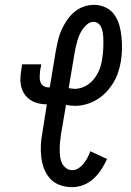

<svg xmlns="http://www.w3.org/2000/svg" viewBox="-20 -763 540 791"><path d="M277 8Q251 8 227 -0.5Q203 -9 187 -26.5Q171 -44 162 -67Q153 -90 150 -115.5Q147 -141 148.5 -167Q150 -193 155 -219L173 -333Q156 -333 139 -337Q122 -341 108 -349.5Q94 -358 84 -371Q74 -384 69 -400.5Q64 -417 64 -434.5Q64 -452 67 -470L71 -498H150L145 -470Q144 -458 143.5 -447Q143 -436 146.5 -425.5Q150 -415 159 -409Q168 -403 179 -403H185L210 -554Q214 -576 219 -597Q224 -618 233 -638.5Q242 -659 255 -678.5Q268 -698 285.5 -713Q303 -728 324.5 -735.5Q346 -743 367 -743Q393 -743 415 -732.5Q437 -722 451 -702.5Q465 -683 471.5 -659.5Q478 -636 480.5 -611Q483 -586 482.5 -560.5Q482 -535 478 -510Q474 -487 466.5 -464.5Q459 -442 446.5 -421.5Q434 -401 417 -383Q400 -365 379 -352.5Q358 -340 335 -333.5Q312 -327 290 -327Q280 -327 270.5 -328Q261 -329 252 -331L231 -208Q229 -193 227.5 -178.5Q226 -164 226 -149Q226 -134 227.5 -119.5Q229 -105 234.5 -92.5Q240 -80 251.5 -71Q263 -62 277 -62Q291 -62 303.5 -70Q316 -78 325 -89.5Q334 -101 340.5 -113.5Q347 -126 352 -140L421 -108Q411 -86 397.5 -65Q384 -44 365.5 -27Q347 -10 324 -1Q301 8 277 8ZM288 -397Q303 -397 317.5 -402Q332 -407 344.5 -416Q357 -425 367 -437.5Q377 -450 384 -464Q391 -478 395 -492.5Q399 -507 401 -521Q403 -532 404 -543Q405 -554 405.5 -565Q406 -576 406 -587Q406 -598 405.5 -609Q405 -620 403 -630.5Q401 -641 397 -650.5Q393 -660 384.5 -666.5Q376 -673 365 -673Q352 -673 340.5 -664Q329 -655 321 -643.5Q313 -632 307.5 -619.5Q302 -607 298.5 -594.5Q295 -582 292 -569Q289 -556 287 -543L263 -400Q269 -399 275.5 -398Q282 -397 288 -397Z"/></svg>

Font: Iosevka Gothic
Style: Italic
Weight: 400
Italic angle: -9°
Monospace: yes
Designer: Belleve Invis
Foundry: Belleve Invis
Version: Version 15.5.1; ttfautohint (v1.8.4)